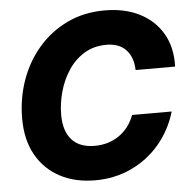

<svg xmlns="http://www.w3.org/2000/svg" viewBox="-53 -791 844 856"><g transform="rotate(-5 369.0 -363.5)"><path d="M339.4 11.7Q250 11.7 182.1 -24.2Q114.3 -60.1 76.2 -127.7Q38.1 -195.3 38.1 -290.5Q38.1 -380.4 66.7 -461.2Q95.2 -542 148.9 -604.5Q202.6 -667 277.8 -703.1Q353 -739.3 446.3 -739.3Q535.6 -739.3 602.3 -705.6Q668.9 -671.9 704.8 -609.9Q740.7 -547.9 737.8 -462.4H561Q559.1 -521 528.1 -553.5Q497.1 -585.9 441.4 -585.9Q384.3 -585.9 341.6 -559.8Q298.8 -533.7 270.3 -490.5Q241.7 -447.3 227.3 -395.3Q212.9 -343.3 212.9 -292Q212.9 -220.2 247.6 -180.9Q282.2 -141.6 350.1 -141.6Q412.1 -141.6 459.2 -173.8Q506.3 -206.1 527.8 -264.2H705.1Q680.2 -180.7 627 -118.7Q573.7 -56.6 500 -22.5Q426.3 11.7 339.4 11.7Z"/></g></svg>

Font: Inter Display ExtraBold
Style: Italic
Weight: 800
Italic angle: -9.39999°
Designer: Rasmus Andersson
Foundry: rsms
Version: Version 4.000;git-a52131595